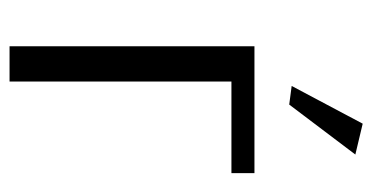

<svg xmlns="http://www.w3.org/2000/svg" viewBox="-204 -556 761 392"><g transform="rotate(90 176.0 -360.5)"><path d="M75 0V-500H334V-453H147V0ZM194 -571 156 -576 233 -721 296 -706Z"/></g></svg>

Font: Arsenal SC
Style: Regular
Weight: 400
Designer: Andrij Shevchenko
Foundry: Stairsfor
Version: Version 2.001; ttfautohint (v1.8.4.7-5d5b)